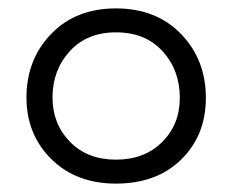

<svg xmlns="http://www.w3.org/2000/svg" viewBox="-20 -425 552 457"><path d="M256 12Q161 12 102 -46.5Q43 -105 43 -193Q43 -283 101.5 -344Q160 -405 256 -405Q352 -405 411 -344Q470 -283 470 -192Q470 -103 411.5 -45.5Q353 12 256 12ZM408 -192Q408 -258 367 -303Q326 -348 256 -348Q187 -348 146 -303Q105 -258 105 -193Q105 -130 146.5 -87.5Q188 -45 256 -45Q324 -45 366 -87Q408 -129 408 -192Z"/></svg>

Font: Hoogli Medium
Style: Regular
Weight: 500
Designer: Anand Singh Naorem
Foundry: Brand New Type
Version: Version 1.00 b007